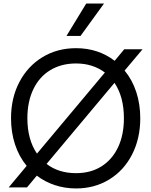

<svg xmlns="http://www.w3.org/2000/svg" viewBox="-20 -1048 851 1080"><path d="M130 -115Q87 -167 64.5 -235.5Q42 -304 42 -383Q42 -497 89 -586.5Q136 -676 219 -726.5Q302 -777 408 -777Q532 -777 625 -706L679 -771H782L681 -651Q724 -599 746.5 -530.5Q769 -462 769 -383Q769 -269 723 -179Q677 -89 594.5 -38.5Q512 12 408 12Q345 12 289 -6.5Q233 -25 187 -60L132 6H29ZM188 -184 570 -640Q502 -691 408 -691Q325 -691 263 -653.5Q201 -616 167.5 -546Q134 -476 134 -383Q134 -263 188 -184ZM408 -74Q490 -74 550.5 -112Q611 -150 644 -219.5Q677 -289 677 -383Q677 -503 624 -582L242 -126Q309 -74 408 -74ZM465 -1028H565L433 -846H354Z"/></svg>

Font: Application
Style: Regular
Weight: 400
Designer: Wei Huang
Foundry: Wei Huang
Version: Version 0.012